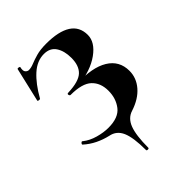

<svg xmlns="http://www.w3.org/2000/svg" viewBox="-169 -487 710 710"><g transform="rotate(-45 185.5 -132.5)"><path d="M175 140Q175 75 161.5 44Q148 13 116 7Q90 1 66.5 -10.5Q43 -22 23 -40Q21 -43 25.5 -47.5Q30 -52 33 -48Q53 -32 81.5 -24Q110 -16 135 -16Q188 -16 210 -44.5Q232 -73 232 -113Q232 -154 207 -177.5Q182 -201 122 -201Q118 -201 116.5 -207Q115 -213 122 -213Q178 -215 199.5 -235Q221 -255 221 -296Q221 -332 206 -355Q191 -378 159 -378Q123 -378 91.5 -349.5Q60 -321 32 -271Q30 -269 24.5 -270Q19 -271 20 -274L51 -407Q53 -410 58.5 -408.5Q64 -407 63 -405Q59 -388 65 -381.5Q71 -375 78 -375Q90 -375 104.5 -381Q119 -387 140 -393Q161 -399 192 -399Q257 -399 290.5 -377.5Q324 -356 324 -313Q324 -275 281 -244Q238 -213 167 -205L170 -213Q250 -217 294.5 -190Q339 -163 339 -110Q339 -73 313.5 -43.5Q288 -14 242 1Q212 10 199.5 43Q187 76 187 140Q187 144 181 144Q175 144 175 140Z"/></g></svg>

Font: Cormorant Garamond Light
Style: Regular
Weight: 300
Designer: Christian Thalmann (Catharsis Fonts)
Foundry: Catharsis Fonts
Version: Version 4.001